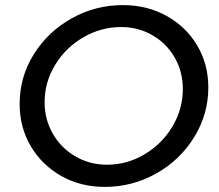

<svg xmlns="http://www.w3.org/2000/svg" viewBox="-20 -726 857 753"><path d="M797 -383Q797 -278 741.5 -188Q686 -98 592.5 -45.5Q499 7 391 7Q296 7 220 -36Q144 -79 100.5 -153Q57 -227 57 -318Q57 -424 112.5 -513Q168 -602 261 -654Q354 -706 462 -706Q557 -706 633.5 -663.5Q710 -621 753.5 -547.5Q797 -474 797 -383ZM155 -325Q155 -257 187.5 -201Q220 -145 276 -112.5Q332 -80 400 -80Q478 -80 546.5 -120.5Q615 -161 656 -229.5Q697 -298 697 -377Q697 -445 665 -500.5Q633 -556 577.5 -588Q522 -620 455 -620Q377 -620 307.5 -580Q238 -540 196.5 -472Q155 -404 155 -325Z"/></svg>

Font: TypoPRO Montserrat Alternates
Style: Italic
Weight: 400
Italic angle: -11.3°
Designer: Julieta Ulanovsky
Foundry: Julieta Ulanovsky
Version: Version 6.001